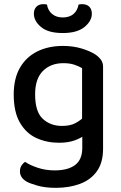

<svg xmlns="http://www.w3.org/2000/svg" viewBox="-20 -703 584 924"><path d="M264 -16Q205 -16 155.5 -38.5Q106 -61 76 -112.5Q46 -164 46 -248Q46 -325 76 -377Q106 -429 159.5 -455.5Q213 -482 283 -482Q332 -482 373 -469.5Q414 -457 440 -440Q456 -429 466 -415Q476 -401 476 -381V-71H375V-375Q360 -384 338 -391.5Q316 -399 285 -399Q224 -399 186.5 -361.5Q149 -324 149 -249Q149 -165 186 -131Q223 -97 278 -97Q319 -97 344 -111Q369 -125 385 -141L390 -55Q373 -40 341 -28Q309 -16 264 -16ZM376 8V-93H476V13Q476 80 446 121.5Q416 163 364.5 182Q313 201 249 201Q198 201 161 190.5Q124 180 108 171Q76 152 76 122Q76 105 83.5 93.5Q91 82 101 76Q124 92 162 104.5Q200 117 243 117Q307 117 341.5 91Q376 65 376 8ZM282 -619Q314 -619 333.5 -635.5Q353 -652 358 -681Q362 -682 366.5 -682.5Q371 -683 375 -683Q398 -683 410 -670.5Q422 -658 422 -637Q422 -602 386.5 -573Q351 -544 282 -544Q212 -544 177.5 -573Q143 -602 143 -637Q143 -658 155 -670.5Q167 -683 189 -683Q194 -683 198.5 -682.5Q203 -682 206 -681Q211 -652 231 -635.5Q251 -619 282 -619Z"/></svg>

Font: Baloo Bhaijaan 2 Medium
Style: Regular
Weight: 500
Designer: Sanskriti Dholi, Noopur Datye and Ek Type
Foundry: Ek Type
Version: Version 1.701